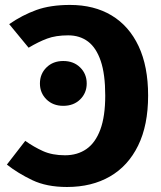

<svg xmlns="http://www.w3.org/2000/svg" viewBox="-20 -730 645 767"><path d="M259.8 -710.3Q356.1 -710.3 425.9 -668.3Q495.8 -626.2 533.8 -545.4Q571.7 -464.5 571.7 -348.5Q571.7 -229.6 531.7 -148.3Q491.8 -66.9 419.2 -25Q346.5 17 247.6 17Q166.2 17 108.9 -10.4Q51.5 -37.9 7.5 -72.5L80.9 -167.3Q115.1 -143 152 -126.3Q189 -109.7 239.6 -109.7Q289.3 -109.7 325.2 -134.6Q361.2 -159.5 380.8 -212.4Q400.4 -265.3 400.4 -348.1Q400.4 -433.4 382.5 -486.3Q364.6 -539.2 331.7 -564Q298.8 -588.8 252.4 -588.8Q203 -588.8 168.2 -575.8Q133.3 -562.8 94.3 -539.4L16.7 -633.6Q68.9 -669.7 125.1 -690Q181.3 -710.3 259.8 -710.3ZM232.7 -486.3Q274.2 -486.3 300.3 -460.5Q326.4 -434.8 326.4 -396.5Q326.4 -358.7 300.3 -332.9Q274.2 -307.2 232.7 -307.2Q191.7 -307.2 165.6 -332.9Q139.5 -358.7 139.5 -396.5Q139.5 -434.8 165.6 -460.5Q191.7 -486.3 232.7 -486.3Z"/></svg>

Font: Fira Sans Variable
Style: Regular
Weight: 400
Designer: Carrois Corporate & Edenspiekermann AG
Foundry: Carrois Corporate GbR & Edenspiekermann AG
Version: Version 4.202